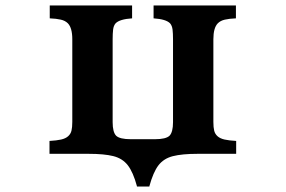

<svg xmlns="http://www.w3.org/2000/svg" viewBox="-20 -560 1040 699"><path d="M772 -64Q781.2 -55.7 797.6 -52Q814 -48.3 839.8 -46.9V0H699.7Q643.1 0 609.4 8.5Q575.7 17.1 556.6 42.2Q537.6 67.4 523.9 117.7V119.1H478.5V117.7Q464.8 66.9 445.3 41.7Q425.8 16.6 392.3 8.3Q358.9 0 302.7 0H160.2V-46.9Q186 -48.3 202.4 -52Q218.8 -55.7 228 -64Q237.3 -72.3 240.2 -84.2Q243.2 -96.2 243.2 -116.2V-417Q243.2 -458.5 227.1 -475.1Q217.3 -484.9 201.4 -488.5Q185.5 -492.2 161.1 -493.2V-540H460.9V-493.2Q415.5 -490.2 400.9 -475.1Q393.6 -466.8 391.8 -452.4Q390.1 -438 390.1 -417V-115.2Q390.1 -79.1 402.8 -65.9Q416 -53.2 456.1 -53.2H543.9Q584 -53.2 597.2 -65.9Q609.9 -79.1 609.9 -115.2V-417Q609.9 -438 608.2 -452.4Q606.4 -466.8 599.1 -475.1Q584.5 -490.2 539.1 -493.2V-540H838.9V-493.2Q814.5 -492.2 798.6 -488.5Q782.7 -484.9 772.9 -475.1Q756.8 -458.5 756.8 -417V-116.2Q756.8 -96.2 759.8 -84.2Q762.7 -72.3 772 -64Z"/></svg>

Font: BIZ UDPMincho
Style: Bold
Weight: 700
Designer: TypeBank Co., Ltd.
Foundry: Morisawa Inc.
Version: Version 1.06